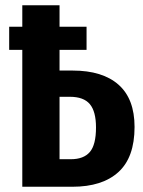

<svg xmlns="http://www.w3.org/2000/svg" viewBox="-20 -712 546 732"><path d="M493 -228Q493 -112 431.5 -56Q370 0 256 0H65V-522H15V-610H65V-692H207V-610H310V-522H207V-443H257Q371 -443 432 -389Q493 -335 493 -228ZM346 -226Q346 -287 322.5 -315Q299 -343 246 -343H207V-105H250Q299 -105 322.5 -132.5Q346 -160 346 -226Z"/></svg>

Font: Fira Sans Extra Condensed SemiBold
Style: Regular
Weight: 600
Width: 1
Designer: Carrois Corporate & Edenspiekermann AG
Foundry: Carrois Corporate GbR & Edenspiekermann AG
Version: Version 4.203